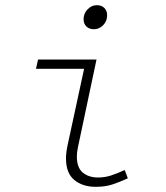

<svg xmlns="http://www.w3.org/2000/svg" viewBox="-20 -710 640 742"><path d="M350 12Q299 12 267 -14.5Q235 -41 235 -98Q235 -119 241 -148L305 -444H119L127 -480H353L281 -140Q279 -130 278 -121.5Q277 -113 277 -105Q277 -62 300 -43Q323 -24 359 -24Q385 -24 409.5 -32Q434 -40 462 -53L474 -21Q444 -7 415.5 2.5Q387 12 350 12ZM343 -597Q325 -597 314 -607.5Q303 -618 303 -636Q303 -658 318.5 -674Q334 -690 354 -690Q373 -690 383.5 -679Q394 -668 394 -651Q394 -628 378.5 -612.5Q363 -597 343 -597Z"/></svg>

Font: Source Code Pro Light
Style: Italic
Weight: 300
Italic angle: -11°
Monospace: yes
Designer: Paul D. Hunt, Teo Tuominen
Foundry: Adobe Systems Incorporated
Version: Version 1.050;PS 1.000;hotconv 16.6.51;makeotf.lib2.5.65220